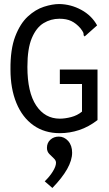

<svg xmlns="http://www.w3.org/2000/svg" viewBox="-20 -651 540 953"><path d="M277 10Q201 10 146 -29Q91 -68 61.5 -139.5Q32 -211 32 -306Q31 -406 55.5 -470Q80 -534 118 -569Q156 -604 198 -617.5Q240 -631 274 -631Q332 -630 383.5 -602Q435 -574 462 -525L408 -477L400 -470L395 -476Q396 -484 392.5 -491Q389 -498 379 -511Q358 -535 334 -546.5Q310 -558 275 -558Q232 -558 196 -536Q160 -514 138 -462Q116 -410 116 -319Q116 -193 159.5 -127.5Q203 -62 277 -62Q303 -62 333.5 -70Q364 -78 387 -97V-234H277V-306H464V-55Q420 -21 373 -5.5Q326 10 277 10ZM240 282 202 249Q227 225 242.5 199.5Q258 174 258 157Q258 145 247 135Q236 125 224.5 113Q213 101 213 83Q213 58 230 42.5Q247 27 272 27Q299 27 318.5 49Q338 71 338 107Q338 181 240 282Z"/></svg>

Font: Inconsolata Medium
Style: Regular
Weight: 500
Monospace: yes
Designer: Raph Levien, Cyreal, Brenton Simpson
Foundry: Raph Levien, Cyreal, Google
Version: Version 3.001; ttfautohint (v1.8.2.53-6de2)